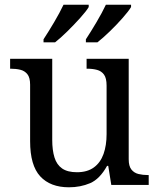

<svg xmlns="http://www.w3.org/2000/svg" viewBox="-20 -786 675 816"><path d="M273 10Q194 10 151 -36.5Q108 -83 108 -186V-426Q108 -456 96.5 -470.5Q85 -485 66.5 -489.5Q48 -494 26 -494H23V-536H202V-191Q202 -148 211.5 -117Q221 -86 244 -70Q267 -54 307 -54Q351 -54 379 -74.5Q407 -95 420 -131.5Q433 -168 433 -216V-422Q433 -454 422 -469Q411 -484 392.5 -489Q374 -494 351 -494H348V-536H527V-109Q527 -80 538.5 -65.5Q550 -51 568.5 -46.5Q587 -42 609 -42H612V0H453L440 -81H435Q404 -25 363 -7.5Q322 10 273 10ZM345 -619Q366 -651 390 -691.5Q414 -732 430 -766H537V-756Q527 -739 501.5 -710Q476 -681 446.5 -652.5Q417 -624 394 -606H345ZM165 -619Q186 -651 210 -691.5Q234 -732 250 -766H357V-756Q347 -739 321 -710Q295 -681 266 -652.5Q237 -624 214 -606H165Z"/></svg>

Font: Noto Serif Lao
Style: Regular
Weight: 400
Designer: Monotype Design Team
Foundry: Monotype Imaging Inc.
Version: Version 2.003